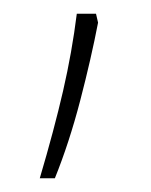

<svg xmlns="http://www.w3.org/2000/svg" viewBox="-20 -131 220 280"><path d="M123 -98Q113 -46 97 15.5Q81 77 60 129H38Q59 58 72 1.5Q85 -55 92 -111H120Z"/></svg>

Font: Noto Sans Lao UI SemCond Thin
Style: Regular
Weight: 100
Width: 4
Designer: Monotype Design Team
Foundry: Monotype Imaging Inc.
Version: Version 2.000; ttfautohint (v1.8.4.7-5d5b)